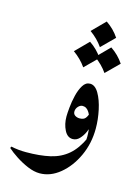

<svg xmlns="http://www.w3.org/2000/svg" viewBox="-133 -590 574 810"><g transform="rotate(15 154.0 -185.0)"><path d="M302.7 -82.5Q302.7 -17.6 277.1 37.8Q251.5 93.3 210.2 127.2Q168.9 161.1 122.1 161.1Q97.7 161.1 69.8 149.4Q42 137.7 16.6 121.1Q-8.8 104.5 -24.9 89.8L-21.5 83Q9.3 89.8 43.5 89.8Q104 89.8 148.7 79.6Q193.4 69.3 225.3 42Q257.3 14.6 280.3 -35.6ZM272.9 0.5Q276.9 -15.6 276.9 -40.5Q276.9 -67.4 271.2 -95Q265.6 -122.6 254.2 -141.6Q242.7 -160.6 225.1 -160.6Q214.4 -160.6 205.6 -150.9Q196.8 -141.1 196.8 -128.9Q196.8 -117.7 205.3 -112.1Q213.9 -106.4 225.1 -106.4Q243.2 -106.4 250.7 -116.2Q258.3 -126 261.7 -140.1L280.8 -91.3Q277.8 -77.6 269.8 -59.6Q261.7 -41.5 249 -28.1Q236.3 -14.6 219.7 -14.6Q196.3 -14.6 183.1 -40.8Q169.9 -66.9 169.9 -100.1Q169.9 -113.3 172.4 -139.2Q174.8 -165 181.4 -192.6Q188 -220.2 200 -239.7Q211.9 -259.3 231 -259.3Q252.9 -259.3 269 -231.7Q285.2 -204.1 293.9 -163.1Q302.7 -122.1 302.7 -82.5Q298.8 -55.2 291 -35.2Q283.2 -15.1 272.9 0.5ZM230.5 -530.8Q264.6 -507.8 286.6 -474.6L230.5 -418.9Q208.5 -450.7 174.8 -474.6ZM184.6 -430.2Q218.8 -407.2 240.7 -374L184.6 -318.4Q162.6 -350.1 128.9 -374ZM277.3 -430.2Q311.5 -407.2 333.5 -374L277.3 -318.4Q255.4 -350.1 221.7 -374Z"/></g></svg>

Font: Lateef
Style: Bold
Weight: 700
Designer: SIL International
Foundry: SIL International
Version: Version 4.200